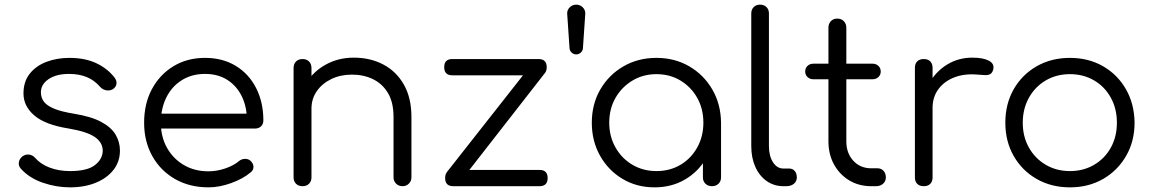

<svg xmlns="http://www.w3.org/2000/svg" viewBox="-20 -801 4961 826"><path d="M281 5Q222 5 164 -15Q106 -35 70 -75Q59 -87 61 -102Q63 -117 76 -128Q90 -138 105 -136Q120 -134 130 -123Q154 -95 193.5 -80Q233 -65 281 -65Q355 -65 388 -90.5Q421 -116 422 -152Q422 -188 388 -211.5Q354 -235 276 -248Q175 -264 128 -304Q81 -344 81 -399Q81 -450 108 -484Q135 -518 180 -535Q225 -552 279 -552Q346 -552 394.5 -529Q443 -506 473 -467Q483 -454 481 -440Q479 -426 465 -417Q453 -410 437.5 -412.5Q422 -415 411 -427Q386 -456 353 -469.5Q320 -483 277 -483Q222 -483 189 -460.5Q156 -438 156 -404Q156 -381 168.5 -364Q181 -347 211.5 -334Q242 -321 297 -312Q372 -300 415.5 -276.5Q459 -253 477.5 -221.5Q496 -190 496 -153Q496 -106 468.5 -70.5Q441 -35 392.5 -15Q344 5 281 5Z M877 5Q796 5 733.5 -30.5Q671 -66 635.5 -129Q600 -192 600 -273Q600 -355 633.5 -417.5Q667 -480 726 -516Q785 -552 862 -552Q938 -552 994.5 -517.5Q1051 -483 1082 -422Q1113 -361 1113 -283Q1113 -267 1103 -257.5Q1093 -248 1077 -248H652V-312H1085L1042 -281Q1043 -339 1021 -385Q999 -431 958.5 -457Q918 -483 862 -483Q805 -483 762 -456Q719 -429 695.5 -381.5Q672 -334 672 -273Q672 -212 698.5 -165Q725 -118 771 -91Q817 -64 877 -64Q913 -64 949.5 -76.5Q986 -89 1008 -108Q1019 -117 1033 -117.5Q1047 -118 1057 -110Q1070 -98 1070.5 -84Q1071 -70 1059 -60Q1026 -32 975 -13.5Q924 5 877 5Z M1712 0Q1695 0 1684 -11Q1673 -22 1673 -38V-298Q1673 -360 1649.5 -400Q1626 -440 1585.5 -460Q1545 -480 1494 -480Q1445 -480 1405.5 -461Q1366 -442 1343 -409Q1320 -376 1320 -334H1265Q1267 -397 1299 -446.5Q1331 -496 1384 -524.5Q1437 -553 1502 -553Q1573 -553 1629 -523.5Q1685 -494 1717.5 -437Q1750 -380 1750 -298V-38Q1750 -22 1739 -11Q1728 0 1712 0ZM1282 0Q1264 0 1253.5 -10.5Q1243 -21 1243 -38V-508Q1243 -526 1253.5 -536.5Q1264 -547 1282 -547Q1299 -547 1309.5 -536.5Q1320 -526 1320 -508V-38Q1320 -21 1309.5 -10.5Q1299 0 1282 0Z M1965 -26 1902 -60 2274 -533 2326 -489ZM1930 0Q1895 0 1895 -35Q1895 -70 1930 -70H2301Q2336 -70 2336 -35Q2336 0 2301 0ZM1926 -477Q1891 -477 1891 -512Q1891 -547 1926 -547H2297Q2332 -547 2332 -512Q2332 -477 2297 -477Z M2459 -567Q2447 -567 2438.5 -575.5Q2430 -584 2430 -596L2420 -743Q2420 -759 2431.5 -770Q2443 -781 2459 -781Q2475 -781 2486.5 -770Q2498 -759 2498 -743L2488 -596Q2488 -584 2479.5 -575.5Q2471 -567 2459 -567Z M2796 5Q2719 5 2658 -31.5Q2597 -68 2561.5 -131Q2526 -194 2526 -273Q2526 -353 2562.5 -416Q2599 -479 2662 -515.5Q2725 -552 2804 -552Q2883 -552 2945.5 -515.5Q3008 -479 3044.5 -416Q3081 -353 3082 -273L3051 -249Q3051 -177 3017.5 -119.5Q2984 -62 2926.5 -28.5Q2869 5 2796 5ZM2804 -65Q2862 -65 2907.5 -92Q2953 -119 2979.5 -166.5Q3006 -214 3006 -273Q3006 -333 2979.5 -380Q2953 -427 2907.5 -454.5Q2862 -482 2804 -482Q2747 -482 2701 -454.5Q2655 -427 2628 -380Q2601 -333 2601 -273Q2601 -214 2628 -166.5Q2655 -119 2701 -92Q2747 -65 2804 -65ZM3043 0Q3026 0 3015 -10.5Q3004 -21 3004 -38V-209L3023 -288L3082 -273V-38Q3082 -21 3071 -10.5Q3060 0 3043 0Z M3350 0Q3310 0 3278.5 -22Q3247 -44 3229.5 -83Q3212 -122 3212 -173V-743Q3212 -760 3222.5 -770.5Q3233 -781 3250 -781Q3267 -781 3277.5 -770.5Q3288 -760 3288 -743V-173Q3288 -130 3305.5 -103Q3323 -76 3350 -76H3375Q3390 -76 3399 -65.5Q3408 -55 3408 -38Q3408 -21 3395.5 -10.5Q3383 0 3363 0Z M3728 0Q3675 0 3633.5 -25Q3592 -50 3568 -93.5Q3544 -137 3544 -193V-682Q3544 -699 3554.5 -710Q3565 -721 3582 -721Q3599 -721 3610 -710Q3621 -699 3621 -682V-193Q3621 -142 3651 -109.5Q3681 -77 3728 -77H3755Q3771 -77 3781 -66Q3791 -55 3791 -38Q3791 -21 3779 -10.5Q3767 0 3749 0ZM3479 -460Q3464 -460 3454 -469.5Q3444 -479 3444 -493Q3444 -508 3454 -517.5Q3464 -527 3479 -527H3734Q3749 -527 3759 -517.5Q3769 -508 3769 -493Q3769 -479 3759 -469.5Q3749 -460 3734 -460Z M3948 -337Q3951 -399 3980.5 -448Q4010 -497 4057.5 -525Q4105 -553 4163 -553Q4209 -553 4234 -540Q4259 -527 4253 -502Q4249 -487 4239.5 -482Q4230 -477 4216.5 -478Q4203 -479 4186 -480Q4130 -485 4086.5 -468.5Q4043 -452 4017.5 -418Q3992 -384 3992 -337ZM3954 0Q3936 0 3926 -10Q3916 -20 3916 -38V-509Q3916 -527 3926 -537Q3936 -547 3954 -547Q3972 -547 3982 -537Q3992 -527 3992 -509V-38Q3992 -20 3982 -10Q3972 0 3954 0Z M4583 5Q4503 5 4440 -31Q4377 -67 4341 -130Q4305 -193 4305 -273Q4305 -354 4341 -417Q4377 -480 4440 -516Q4503 -552 4583 -552Q4663 -552 4725.5 -516Q4788 -480 4824 -417Q4860 -354 4861 -273Q4861 -193 4824.5 -130Q4788 -67 4725.5 -31Q4663 5 4583 5ZM4583 -65Q4641 -65 4687 -92Q4733 -119 4759 -166Q4785 -213 4785 -273Q4785 -333 4759 -380.5Q4733 -428 4687 -455Q4641 -482 4583 -482Q4525 -482 4479 -455Q4433 -428 4406.5 -380.5Q4380 -333 4380 -273Q4380 -213 4406.5 -166Q4433 -119 4479 -92Q4525 -65 4583 -65Z"/></svg>

Font: Comfortaa
Style: Regular
Weight: 400
Designer: Johan Aakerlund
Foundry: Johan Aakerlund
Version: Version 3.104; ttfautohint (v1.8.1.43-b0c9)